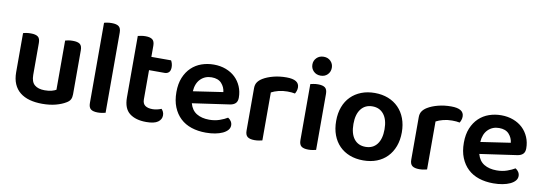

<svg xmlns="http://www.w3.org/2000/svg" viewBox="-54 -1040 3996 1411"><g transform="rotate(10 1943.5 -335.0)"><path d="M503 -93Q503 -70 495 -54.5Q487 -39 466 -27Q437 -9 392.5 3Q348 15 291 15Q239 15 197 3.5Q155 -8 125 -32Q95 -56 79 -93Q63 -130 63 -181V-472Q71 -475 86.5 -477.5Q102 -480 121 -480Q156 -480 173 -467.5Q190 -455 190 -421V-183Q190 -131 216.5 -108.5Q243 -86 292 -86Q323 -86 344.5 -92Q366 -98 377 -105V-472Q385 -475 400.5 -477.5Q416 -480 434 -480Q470 -480 486.5 -467.5Q503 -455 503 -421V-93Z M762 -1Q754 1 738.5 4Q723 7 705 7Q669 7 652.5 -6Q636 -19 636 -52V-650Q644 -653 659.5 -655.5Q675 -658 693 -658Q729 -658 745.5 -645Q762 -632 762 -599V-1Z M1022 -147Q1022 -115 1041.5 -101Q1061 -87 1096 -87Q1113 -87 1130.5 -91Q1148 -95 1162 -101Q1170 -93 1175.5 -81.5Q1181 -70 1181 -55Q1181 -25 1154 -5.5Q1127 14 1067 14Q988 14 942.5 -21.5Q897 -57 897 -139V-598Q905 -600 920.5 -603Q936 -606 954 -606Q989 -606 1005.5 -593Q1022 -580 1022 -547V-464H1169Q1174 -456 1178 -443Q1182 -430 1182 -415Q1182 -389 1170 -377Q1158 -365 1138 -365H1022V-147Z M1374 -180Q1388 -129 1426 -106Q1464 -83 1520 -83Q1562 -83 1597.5 -95.5Q1633 -108 1655 -122Q1669 -114 1678 -100Q1687 -86 1687 -70Q1687 -50 1673.5 -34.5Q1660 -19 1636.5 -8Q1613 3 1581 9Q1549 15 1512 15Q1453 15 1404.5 -1Q1356 -17 1321.5 -49.5Q1287 -82 1267.5 -130Q1248 -178 1248 -242Q1248 -304 1267 -350Q1286 -396 1318.5 -427Q1351 -458 1394 -473Q1437 -488 1485 -488Q1534 -488 1575 -472.5Q1616 -457 1645 -429.5Q1674 -402 1690.5 -363.5Q1707 -325 1707 -280Q1707 -252 1692.5 -238Q1678 -224 1652 -220ZM1485 -393Q1436 -393 1403 -360.5Q1370 -328 1366 -268L1588 -301Q1584 -338 1559 -365.5Q1534 -393 1485 -393Z M1932 -1Q1923 1 1908 4Q1893 7 1874 7Q1839 7 1822 -6Q1805 -19 1805 -52V-369Q1805 -395 1817 -413Q1829 -431 1852 -445Q1883 -464 1928.5 -476Q1974 -488 2027 -488Q2122 -488 2122 -429Q2122 -415 2117.5 -402.5Q2113 -390 2108 -382Q2085 -387 2051 -387Q2016 -387 1985 -379Q1954 -371 1932 -359Z M2207 -470Q2215 -472 2230.5 -475Q2246 -478 2264 -478Q2300 -478 2316.5 -465Q2333 -452 2333 -419V-1Q2325 1 2309.5 4Q2294 7 2276 7Q2240 7 2223.5 -6Q2207 -19 2207 -52ZM2197 -615Q2197 -644 2217.5 -664.5Q2238 -685 2270 -685Q2302 -685 2322 -664.5Q2342 -644 2342 -615Q2342 -585 2322 -564.5Q2302 -544 2270 -544Q2238 -544 2217.5 -564.5Q2197 -585 2197 -615Z M2931 -237Q2931 -179 2913.5 -132.5Q2896 -86 2864 -53Q2832 -20 2787 -2.5Q2742 15 2686 15Q2630 15 2585 -2.5Q2540 -20 2508 -52.5Q2476 -85 2458.5 -131.5Q2441 -178 2441 -237Q2441 -295 2458.5 -341.5Q2476 -388 2508.5 -420.5Q2541 -453 2586 -470.5Q2631 -488 2686 -488Q2741 -488 2786 -470.5Q2831 -453 2863.5 -420Q2896 -387 2913.5 -340.5Q2931 -294 2931 -237ZM2686 -388Q2632 -388 2601 -348.5Q2570 -309 2570 -237Q2570 -164 2600.5 -125Q2631 -86 2686 -86Q2741 -86 2771.5 -125.5Q2802 -165 2802 -237Q2802 -309 2771 -348.5Q2740 -388 2686 -388Z M3161 -1Q3152 1 3137 4Q3122 7 3103 7Q3068 7 3051 -6Q3034 -19 3034 -52V-369Q3034 -395 3046 -413Q3058 -431 3081 -445Q3112 -464 3157.5 -476Q3203 -488 3256 -488Q3351 -488 3351 -429Q3351 -415 3346.5 -402.5Q3342 -390 3337 -382Q3314 -387 3280 -387Q3245 -387 3214 -379Q3183 -371 3161 -359Z M3519 -180Q3533 -129 3571 -106Q3609 -83 3665 -83Q3707 -83 3742.5 -95.5Q3778 -108 3800 -122Q3814 -114 3823 -100Q3832 -86 3832 -70Q3832 -50 3818.5 -34.5Q3805 -19 3781.5 -8Q3758 3 3726 9Q3694 15 3657 15Q3598 15 3549.5 -1Q3501 -17 3466.5 -49.5Q3432 -82 3412.5 -130Q3393 -178 3393 -242Q3393 -304 3412 -350Q3431 -396 3463.5 -427Q3496 -458 3539 -473Q3582 -488 3630 -488Q3679 -488 3720 -472.5Q3761 -457 3790 -429.5Q3819 -402 3835.5 -363.5Q3852 -325 3852 -280Q3852 -252 3837.5 -238Q3823 -224 3797 -220ZM3630 -393Q3581 -393 3548 -360.5Q3515 -328 3511 -268L3733 -301Q3729 -338 3704 -365.5Q3679 -393 3630 -393Z"/></g></svg>

Font: Baloo Paaji 2 SemiBold
Style: Regular
Weight: 600
Designer: Shuchita Grover, Noopur Datye and Ek Type
Foundry: Ek Type
Version: Version 1.640;hotconv 1.0.111;makeotfexe 2.5.65597; ttfautoh